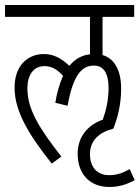

<svg xmlns="http://www.w3.org/2000/svg" viewBox="-20 -642 556 764"><path d="M289 -30C289 51 338 102 415 102C454 102 484 92 516 75L496 31C467 47 445 55 414 55C376 55 338 33 338 -29C338 -83 375 -116 431 -130C447 -171 462 -224 462 -289C462 -370 430 -411 388 -423V-575H514V-622H0V-575H338V-426C305 -422 278 -407 256 -380C225 -409 195 -427 154 -427C97 -427 38 -388 38 -293C38 -198 96 -104 186 9L224 -19C139 -128 89 -205 89 -290C89 -341 111 -379 158 -379C186 -379 210 -364 231 -340C218 -312 207 -276 200 -233L249 -221C272 -353 311 -381 354 -381C389 -381 412 -356 412 -290C412 -242 401 -200 389 -166C326 -143 289 -95 289 -30Z"/></svg>

Font: Noto Sans Devanagari UI ExtraCondensed Light
Style: Regular
Weight: 300
Width: 2
Designer: Jelle Bosma - Monotype Design Team
Foundry: Monotype Imaging Inc.
Version: Version 2.004